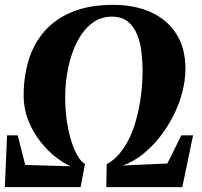

<svg xmlns="http://www.w3.org/2000/svg" viewBox="-23 -771 834 791"><path d="M-3 0 6 -213.5H50L81 -91.5L268.5 -86Q242.5 -96.5 209 -122Q175.5 -147.5 145 -185.5Q114.5 -223.5 94.5 -272.5Q74.5 -321.5 74.5 -378.5Q74.5 -456 95.2 -523.8Q116 -591.5 160.5 -642.5Q205 -693.5 275.2 -722.2Q345.5 -751 443.5 -751Q531.5 -751 598.5 -720.8Q665.5 -690.5 703.2 -631.8Q741 -573 741 -487Q741 -440.5 728 -391Q715 -341.5 691.2 -294.5Q667.5 -247.5 635.2 -206.5Q603 -165.5 564.5 -135Q526 -104.5 483 -89L666.5 -97.5L724 -213.5H772.5L728 0H415L416.5 -94.5Q454.5 -115.5 482.2 -154.5Q510 -193.5 527.8 -245.2Q545.5 -297 554.8 -356.2Q564 -415.5 564.5 -477Q564.5 -515.5 560 -555.2Q555.5 -595 542 -628.5Q528.5 -662 503.5 -682.2Q478.5 -702.5 438 -702.5Q391 -702.5 355.2 -674.8Q319.5 -647 295 -599.5Q270.5 -552 258 -492Q245.5 -432 245.5 -367.5Q245.5 -324 251.2 -280.8Q257 -237.5 268 -199.5Q279 -161.5 293.8 -134.2Q308.5 -107 327 -95L309 0Z"/></svg>

Font: Merriweather 96pt Black
Style: Italic
Weight: 900
Italic angle: -7.8°
Version: Version 2.101